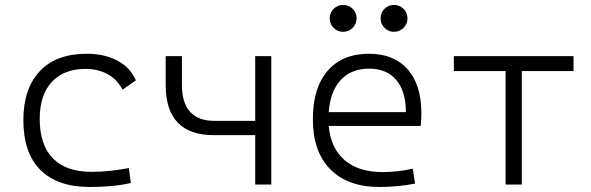

<svg xmlns="http://www.w3.org/2000/svg" viewBox="-20 -744 2384 774"><path d="M342.8 9.8Q211.9 9.8 143.1 -58.8Q74.2 -127.4 74.2 -259.8Q74.2 -386.7 140.4 -457Q206.5 -527.3 329.1 -527.3Q401.9 -527.3 453.9 -499.3Q505.9 -471.2 527.8 -419.9L474.1 -382.8Q449.2 -427.7 410.4 -447Q371.6 -466.3 325.2 -466.3Q237.8 -466.3 189 -413.8Q140.1 -361.3 140.1 -264.6Q140.1 -159.7 193.4 -105.5Q246.6 -51.3 348.1 -51.3Q386.7 -51.3 424.8 -55.4Q462.9 -59.6 499.5 -66.4L507.3 -6.3Q467.3 2.9 425.3 6.3Q383.3 9.8 342.8 9.8Z M841.3 -199.2Q647.9 -199.2 647.9 -401.9V-517.6H713.4V-401.9Q713.4 -256.8 844.7 -256.8H1008.8V-517.6H1073.7V0H1008.8V-199.2Z M1510.3 9.8Q1381.8 9.8 1311.5 -61.5Q1241.2 -132.8 1241.2 -263.7Q1241.2 -389.2 1300.5 -458.3Q1359.9 -527.3 1467.3 -527.3Q1567.9 -527.3 1623.3 -464.8Q1678.7 -402.3 1678.7 -287.1Q1678.7 -256.8 1675.8 -236.3H1305.2Q1313 -147 1369.1 -98.6Q1425.3 -50.3 1522 -50.3Q1582.5 -50.3 1644 -64L1653.3 -3.9Q1619.1 2.9 1582 6.3Q1544.9 9.8 1510.3 9.8ZM1305.2 -292H1616.2Q1616.2 -376 1577.4 -421.6Q1538.6 -467.3 1468.3 -467.3Q1396 -467.3 1353.5 -421.4Q1311 -375.5 1305.2 -292ZM1363.3 -615.7Q1340.8 -615.7 1325 -631.6Q1309.1 -647.5 1309.1 -669.9Q1309.1 -692.9 1325 -708.5Q1340.8 -724.1 1363.3 -724.1Q1385.7 -724.1 1401.6 -708.5Q1417.5 -692.9 1417.5 -669.9Q1417.5 -647.5 1401.6 -631.6Q1385.7 -615.7 1363.3 -615.7ZM1568.4 -615.7Q1545.9 -615.7 1530 -631.6Q1514.2 -647.5 1514.2 -669.9Q1514.2 -692.9 1530 -708.5Q1545.9 -724.1 1568.4 -724.1Q1590.8 -724.1 1606.7 -708.5Q1622.6 -692.9 1622.6 -669.9Q1622.6 -647.5 1606.7 -631.6Q1590.8 -615.7 1568.4 -615.7Z M2018.1 0V-457.5H1809.6V-517.6H2292V-457.5H2083.5V0Z"/></svg>

Font: Cascadia Mono PL Light
Style: Regular
Weight: 300
Monospace: yes
Designer: Aaron Bell
Foundry: Saja Typeworks
Version: Version 2404.023; ttfautohint (v1.8.4)